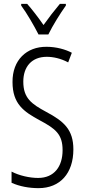

<svg xmlns="http://www.w3.org/2000/svg" viewBox="-20 -967 441 997"><path d="M180 -788H231C254 -835 292 -896 322 -938V-947H291C257 -906 236 -879 206 -837C179 -876 146 -919 121 -947H90V-938C119 -899 156 -835 180 -788ZM361 -191C361 -294 312 -337 220 -386C144 -427 101 -457 101 -543C101 -621 145 -672 223 -672C255 -672 295 -664 334 -643L353 -693C321 -710 273 -724 222 -724C118 -725 44 -655 45 -541C45 -427 104 -387 185 -343C270 -298 305 -269 305 -187C305 -103 262 -43 178 -43C134 -43 80 -55 40 -76V-18C81 1 132 10 180 10C292 10 361 -67 361 -191Z"/></svg>

Font: Noto Sans Armenian ExtraCondensed Light
Style: Regular
Weight: 300
Width: 2
Designer: Monotype Design Team
Foundry: Monotype Imaging Inc.
Version: Version 2.008